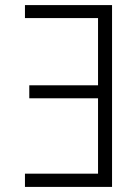

<svg xmlns="http://www.w3.org/2000/svg" viewBox="-20 -734 540 754"><path d="M420 0H78V-52H365V-348H95V-399H365V-663H78V-714H420Z"/></svg>

Font: Noto Sans Mono ExtraCondensed Light
Style: Regular
Weight: 300
Width: 2
Designer: Monotype Design Team
Foundry: Monotype Imaging Inc.
Version: Version 2.014; ttfautohint (v1.8.4.7-5d5b)